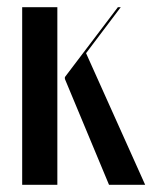

<svg xmlns="http://www.w3.org/2000/svg" viewBox="-20 -515 424 535"><path d="M41.8 -495V0H139.8V-495ZM316.5 -495H308.5L160.8 -300.2V-295L283.8 0H384.5L219.8 -366.8Z"/></svg>

Font: Moniqa Black
Style: Regular
Weight: 900
Designer: Rajesh Rajput
Foundry: Rajesh Rajput
Version: Version 1.000